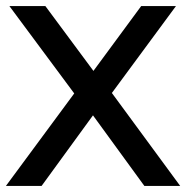

<svg xmlns="http://www.w3.org/2000/svg" viewBox="-20 -615 616 635"><path d="M457.5 0 287.5 -233.5 225.5 -306 11 -595H130L289 -380.5L350 -307.5L576 0ZM-0.5 0 225.5 -306 289 -380.5 447 -595H562L350 -307.5L287.5 -233.5L117.5 0Z"/></svg>

Font: Encode Sans SC Condensed Thin Medium
Style: Regular
Weight: 500
Version: Version 3.002